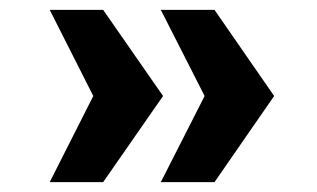

<svg xmlns="http://www.w3.org/2000/svg" viewBox="-20 -531 640 388"><path d="M188.5 -511 309.5 -337 188.5 -163H80.5L168.5 -337L80.5 -511ZM413.5 -511 534 -337 413.5 -163H305L393.5 -337L305 -511Z"/></svg>

Font: Chivo Mono Medium
Style: Regular
Weight: 500
Monospace: yes
Designer: Hector Gatti
Foundry: Omnibus-Type
Version: Version 1.008